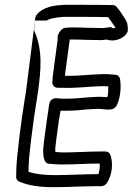

<svg xmlns="http://www.w3.org/2000/svg" viewBox="-20 -753 550 796"><path d="M126 -678C124 -660 122 -644 120 -628C109 -545 99 -459 88 -376C83 -341 76 -303 71 -266L60 -182C57 -158 54 -124 51 -102C48 -72 47 -45 47 -19C47 -12 51 -3 60 0C100 17 146 23 203 23C259 23 322 19 375 19H399C408 19 418 14 423 6C446 -29 450 -79 437 -112C434 -120 426 -125 417 -125H398C349 -125 291 -121 242 -121C232 -121 223 -122 210 -123C209 -126 209 -129 209 -136C210 -144 212 -165 213 -172L224 -253C226 -266 229 -279 231 -294C265 -293 300 -295 335 -299C352 -300 386 -303 401 -301C412 -300 426 -297 443 -300C452 -301 461 -309 465 -318C481 -354 482 -393 478 -424C477 -433 470 -442 459 -443C437 -445 418 -447 387 -445C339 -443 296 -437 249 -439L254 -477C258 -505 265 -561 269 -588V-589H293C305 -589 317 -589 325 -588H327C347 -588 363 -587 384 -587C395 -586 408 -587 422 -589C450 -579 491 -589 507 -618C510 -622 510 -628 510 -633C509 -647 510 -659 497 -677C489 -690 476 -710 463 -725C460 -729 454 -732 447 -732C403 -733 358 -733 312 -733H247C209 -731 161 -727 132 -692C130 -689 127 -683 126 -678ZM174 -668C185 -676 212 -681 242 -683H305C347 -683 389 -683 428 -682C438 -669 445 -658 455 -644C456 -643 458 -641 458 -637C453 -636 449 -636 446 -636C442 -638 446 -643 426 -639C416 -637 404 -636 394 -637H392C373 -637 355 -638 334 -638C321 -639 311 -639 299 -639H269L253 -638C234 -638 220 -612 219 -601V-595V-588C215 -561 208 -505 204 -477L198 -430C198 -425 198 -420 197 -414C195 -399 208 -389 219 -389H239C292 -387 335 -393 382 -395C400 -396 416 -396 429 -395C429 -380 429 -363 425 -350C420 -350 415 -351 411 -351C388 -353 356 -350 339 -349H337C302 -345 268 -343 234 -344L224 -345C210 -347 188 -347 184 -321C181 -300 177 -276 174 -253L163 -172C162 -162 160 -139 159 -133V-127C160 -119 157 -74 185 -74C198 -73 218 -71 236 -71C287 -71 344 -75 391 -75H393C395 -60 392 -43 388 -31H382C327 -31 264 -27 210 -27C164 -27 127 -31 98 -41C99 -60 99 -80 101 -102C104 -126 107 -161 110 -182L121 -266C126 -301 133 -339 138 -376C149 -459 159 -545 121 -628C123 -642 124 -657 125 -668Z"/></svg>

Font: Hussar Pisanka
Style: OutKur
Weight: 400
Designer: Robert Jablonski
Foundry: Cannot Into Space Fonts
Version: Version 1.070